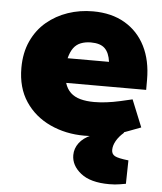

<svg xmlns="http://www.w3.org/2000/svg" viewBox="-53 -577 702 832"><g transform="rotate(5 298.0 -161.0)"><path d="M327 9Q246 9 178 -22.5Q110 -54 70 -114Q30 -174 30 -260Q30 -326 53.5 -377Q77 -428 117.5 -462Q158 -496 209.5 -513.5Q261 -531 318 -531Q399 -531 457 -497Q515 -463 546 -401.5Q577 -340 577 -256V-212H229Q237 -186 254 -170Q271 -154 297 -147Q323 -140 357 -140Q382 -140 410.5 -143.5Q439 -147 470 -154L522 -166L570 -48L517 -28Q469 -9 421 0Q373 9 327 9ZM226 -319H406Q401 -358 381.5 -377Q362 -396 321 -396Q297 -396 277.5 -388.5Q258 -381 245.5 -364Q233 -347 226 -319ZM453 209Q371 209 329 175.5Q287 142 287 97Q287 68 305 44Q323 20 356 6L428 -24H497V-18Q476 0 464.5 20.5Q453 41 453 60Q453 78 467.5 86Q482 94 527 99L525 201Q518 202 498.5 205.5Q479 209 453 209Z"/></g></svg>

Font: REM ExtraBold
Style: Regular
Weight: 800
Designer: Octavio Pardo
Foundry: Ashler Design
Version: Version 1.005;gftools[0.9.28]